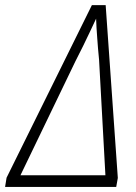

<svg xmlns="http://www.w3.org/2000/svg" viewBox="-61 -735 533 755"><path d="M-41 0 -35.2 -36.1 300.3 -714.8H354.5L402.3 -35.2L396 0ZM19.5 -45.9H353.5L328.6 -499.5Q326.2 -522 324.5 -543.7Q322.8 -565.4 321.3 -585.9Q319.8 -606.4 318.6 -625.2Q317.4 -644 316.9 -661.6Q305.7 -637.2 292.7 -610.1Q279.8 -583 265.6 -553.7Q251.5 -524.4 235.4 -493.7Z"/></svg>

Font: Open Sans SemiCondensed Light
Style: Italic
Weight: 300
Width: 4
Italic angle: -12°
Designer: Monotype Design Team
Foundry: Monotype Imaging Inc.
Version: Version 3.000